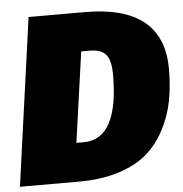

<svg xmlns="http://www.w3.org/2000/svg" viewBox="-58 -747 760 796"><g transform="rotate(-5 322.0 -349.0)"><path d="M324 -698Q651 -698 651 -433Q651 -360 639 -299Q627 -238 597.5 -181.5Q568 -125 522.5 -85.5Q477 -46 404.5 -23Q332 0 239 0H-7L90 -698ZM330 -537H295L242 -161H273Q418 -161 418 -430Q418 -489 398 -513Q378 -537 330 -537Z"/></g></svg>

Font: Fira Sans Ultra
Style: Italic
Weight: 950
Italic angle: -8°
Designer: Carrois Corporate & Edenspiekermann AG
Foundry: Carrois Corporate GbR & Edenspiekermann AG
Version: Version 4.203;PS 004.203;hotconv 1.0.88;makeotf.lib2.5.64775